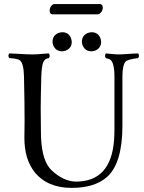

<svg xmlns="http://www.w3.org/2000/svg" viewBox="-20 -912 708 942"><path d="M237.8 -707Q237.8 -737.8 266.1 -750Q275.4 -753.4 285.2 -753.9Q315.9 -753.9 328.1 -725.6Q331.5 -716.3 332 -707Q332 -676.3 303.7 -664.1Q294.4 -660.6 285.2 -660.2Q254.4 -660.2 241.7 -688.5Q237.8 -697.8 237.8 -707ZM381.8 -707Q381.8 -737.8 410.2 -750Q419.4 -753.4 429.2 -753.9Q460 -753.9 472.2 -725.6Q475.6 -716.3 476.1 -707Q476.1 -676.3 447.8 -664.1Q438.5 -660.6 429.2 -660.2Q398.4 -660.2 385.7 -688.5Q381.8 -697.8 381.8 -707ZM180.7 -269Q180.7 -138.7 223.6 -86.9Q229 -80.6 233.4 -76.2Q291.5 -22 352.5 -21Q523.9 -21 539.6 -224.1Q541.5 -248.5 541.5 -276.9V-536.1Q541.5 -608.4 518.6 -620.6Q512.7 -623.5 499.5 -627Q491.2 -638.7 499.5 -649.9Q547.4 -645 560.5 -645Q579.6 -645 605 -647Q633.8 -649.4 657.7 -649.9Q666 -638.2 657.7 -627Q608.4 -621.1 596.7 -610.4Q580.6 -593.3 580.6 -536.1V-294.9Q580.6 -112.8 505.9 -44.4Q445.3 9.8 331.5 9.8Q212.4 9.8 149.9 -67.4Q99.6 -130.9 99.6 -235.8Q99.6 -251.5 100.1 -272.5Q100.6 -298.8 100.6 -320.8Q100.6 -412.1 97.7 -536.1Q96.2 -602.5 77.1 -616.2Q64 -625 25.4 -627Q17.1 -638.7 25.4 -649.9Q40.5 -649.4 69.8 -647.9Q113.3 -645 139.6 -645Q160.2 -645 196.8 -648.4Q213.4 -649.9 219.7 -649.9Q228 -638.2 219.7 -627Q198.7 -624.5 191.4 -605Q184.1 -583.5 182.6 -536.1Q180.2 -451.2 179.7 -382.8Q179.7 -367.7 180.2 -331.1Q180.7 -290.5 180.7 -269ZM460.4 -841.8H236.3Q224.1 -842.8 223.6 -859.9Q223.6 -877.4 237.3 -888.7Q241.7 -891.6 245.6 -892.1H470.7Q483.4 -891.1 484.4 -875Q484.4 -856.4 469.2 -845.2Q464.4 -842.3 460.4 -841.8Z"/></svg>

Font: Linux Libertine Display O
Style: Regular
Weight: 400
Designer: Philipp H. Poll
Foundry: Philipp H. Poll
Version: Version 5.0.9